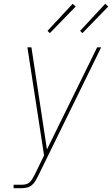

<svg xmlns="http://www.w3.org/2000/svg" viewBox="-20 -982 585 1002"><path d="M51 0V-18H95Q106 -18 117 -21Q128 -24 136.5 -32.5Q145 -41 150.5 -51.5Q156 -62 162 -72L210 -171L123 -735H144L225 -202L487 -735H508L179 -64Q173 -52 165.5 -39Q158 -26 147 -16.5Q136 -7 122.5 -3.5Q109 0 95 0ZM410 -809 398 -821 529 -962 545 -948ZM240 -809 228 -821 359 -962 375 -948Z"/></svg>

Font: Iosevka SS04 Thin
Style: Italic
Weight: 100
Italic angle: -9°
Monospace: yes
Designer: Belleve Invis
Foundry: Belleve Invis
Version: Version 19.0.0; ttfautohint (v1.8.4)